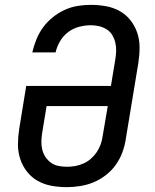

<svg xmlns="http://www.w3.org/2000/svg" viewBox="-20 -763 640 791"><path d="M255 8Q223 8 192.5 2.5Q162 -3 136 -17.5Q110 -32 91.5 -55.5Q73 -79 63.5 -107.5Q54 -136 54 -167.5Q54 -199 59 -231L88 -409H437L455 -518Q458 -536 458.5 -553.5Q459 -571 455 -587.5Q451 -604 442.5 -618.5Q434 -633 419.5 -642Q405 -651 388.5 -655Q372 -659 354 -659Q330 -659 305.5 -652.5Q281 -646 260.5 -630.5Q240 -615 227 -592.5Q214 -570 209 -547H113Q119 -573 129.5 -599.5Q140 -626 157 -649.5Q174 -673 197 -691.5Q220 -710 246 -722Q272 -734 299.5 -738.5Q327 -743 354 -743Q386 -743 416.5 -737.5Q447 -732 473 -717.5Q499 -703 517.5 -679.5Q536 -656 545.5 -627.5Q555 -599 555 -567.5Q555 -536 550 -504L498 -189Q494 -162 484 -135Q474 -108 457 -84Q440 -60 416 -41.5Q392 -23 365.5 -12Q339 -1 310.5 3.5Q282 8 255 8ZM256 -76Q273 -76 290 -79Q307 -82 324 -89.5Q341 -97 355 -109.5Q369 -122 379 -137Q389 -152 395 -169Q401 -186 403 -203L424 -326H172L154 -217Q151 -199 150.5 -181.5Q150 -164 154 -147Q158 -130 167.5 -116Q177 -102 190 -92.5Q203 -83 220.5 -79.5Q238 -76 256 -76Z"/></svg>

Font: Iosevka Custom Medium Oblique
Style: Regular
Weight: 500
Italic angle: -9°
Designer: Belleve Invis
Foundry: Belleve Invis
Version: Version 27.0.1